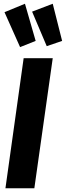

<svg xmlns="http://www.w3.org/2000/svg" viewBox="-20 -1003 351 1023"><path d="M261 -693 163 0H9L106 -693ZM113 -983 170 -785 87 -752 4 -938ZM261 -983 311 -785 229 -757 151 -941Z"/></svg>

Font: Fira Sans Extra Condensed
Style: Bold Italic
Weight: 700
Width: 3
Italic angle: -8°
Designer: Carrois Corporate & Edenspiekermann AG
Foundry: Carrois Corporate GbR & Edenspiekermann AG
Version: Version 4.203